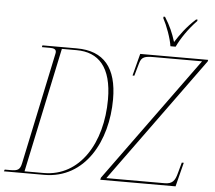

<svg xmlns="http://www.w3.org/2000/svg" viewBox="-75 -998 1194 1064"><g transform="rotate(5 522.0 -465.5)"><path d="M844 -771H873C896 -819 932 -873 980 -923L981 -931H973C921 -884 888 -837 862 -796C846 -846 831 -882 800 -931H792L791 -923C812 -884 838 -815 844 -771ZM-15 0H209C437 0 553 -219 553 -450C553 -624 480 -714 328 -714H137L135 -704H180C201 -704 214 -699 214 -684C214 -681 214 -678 212 -670L82 -55C74 -16 61 -10 20 -10H-11ZM521 0H940L974 -134H963L946 -72C935 -31 921 -12 878 -12H554L1057 -705L1059 -714H681L649 -591H659L679 -661C689 -699 709 -703 760 -703H1026L524 -12ZM206 -10H99L246 -704H328C451 -704 525 -626 525 -447C525 -206 407 -10 206 -10Z"/></g></svg>

Font: Noto Serif Display Condensed Thin
Style: Italic
Weight: 100
Width: 3
Italic angle: -12°
Designer: Monotype Design Team
Foundry: Monotype Imaging Inc.
Version: Version 2.009